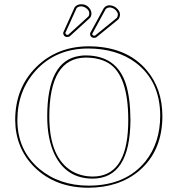

<svg xmlns="http://www.w3.org/2000/svg" viewBox="-20 -877 839 907"><path d="M363.8 -856.9Q393.1 -856.9 407.7 -830.1Q411.6 -821.3 412.1 -814Q411.6 -798.3 403.3 -791L308.6 -704.6Q299.8 -702.1 297.9 -702.1Q282.2 -702.1 278.8 -717.8Q278.3 -722.2 279.3 -724.6L332.5 -842.3Q342.3 -856.4 363.8 -856.9ZM435.5 -701.2Q431.6 -698.2 424.8 -698.2Q411.6 -698.2 406.2 -710.9Q404.8 -716.8 406.2 -721.2L469.7 -837.4Q479.5 -851.6 497.1 -852.1Q515.1 -851.1 528.3 -840.8Q546.4 -825.7 546.9 -809.1Q546.4 -793.9 538.6 -785.2ZM747.1 -329.1Q747.1 -163.1 636.2 -69.3Q542 9.3 397.9 9.8Q241.2 9.8 142.6 -87.4Q52.7 -177.2 51.8 -310.1Q51.8 -461.4 151.4 -560.5Q249.5 -657.2 397 -658.2Q577.6 -658.2 673.3 -544.9Q746.6 -458 747.1 -329.1ZM383.8 -605Q213.4 -602.5 212.9 -327.1Q212.9 -130.9 321.8 -67.4Q364.3 -43.5 418 -43Q577.6 -43 585.4 -282.7Q585.9 -296.4 585.9 -310.1Q585.9 -522 492.2 -579.1Q448.7 -605 383.8 -605ZM363.8 -847.2Q347.2 -846.2 341.3 -837.4L288.6 -721.2Q290.5 -713.9 297.9 -711.9Q301.8 -712.9 303.2 -713.4L397 -798.8Q401.9 -804.2 401.9 -814Q401.9 -830.1 382.3 -841.8Q372.6 -846.7 363.8 -847.2ZM429.2 -709 531.7 -792.5Q536.6 -799.3 537.1 -809.1Q535.6 -821.8 522 -833Q510.3 -841.8 497.1 -841.8Q484.4 -840.8 478.5 -832.5L415.5 -716.8Q414.6 -712.9 421.4 -709Q423.8 -708 424.8 -708Q425.8 -708.5 429.2 -709ZM736.8 -329.1Q736.8 -492.7 622.1 -580.1Q532.2 -647.5 397 -647.9Q244.1 -647.9 148.4 -543Q62.5 -447.8 62 -310.1Q62 -167.5 166 -79.1Q260.3 -0.5 397.9 0Q573.7 0 667 -114.7Q736.3 -201.7 736.8 -329.1ZM383.8 -615.2Q531.2 -615.2 574.7 -480Q595.7 -413.1 596.2 -310.1Q594.7 -34.2 418 -33.2Q293.5 -33.2 237.8 -147.5Q203.1 -220.2 203.1 -327.1Q203.1 -590.3 355.5 -612.8Q369.6 -615.2 383.8 -615.2Z"/></svg>

Font: Linux Biolinum Outline O
Style: Bold
Weight: 700
Designer: Philipp H. Poll
Foundry: Philipp H. Poll
Version: Version 0.9.2